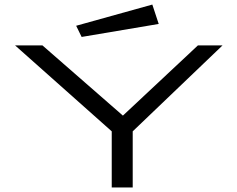

<svg xmlns="http://www.w3.org/2000/svg" viewBox="-20 -822 1040 842"><path d="M470 0V-246L46 -623H166L519 -315L848 -623H956L562 -246V0ZM338 -660 314 -709 648 -802 676 -717Z"/></svg>

Font: Inconsolata UltraExpanded
Style: Regular
Weight: 400
Width: 9
Monospace: yes
Designer: Raph Levien, Cyreal, Brenton Simpson
Foundry: Raph Levien, Cyreal, Google
Version: Version 3.000; ttfautohint (v1.8.2.53-6de2)